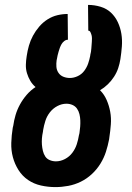

<svg xmlns="http://www.w3.org/2000/svg" viewBox="-20 -755 540 783"><path d="M206 8Q176 8 147 1.5Q118 -5 94.5 -21Q71 -37 55.5 -61.5Q40 -86 32.5 -114Q25 -142 26 -172.5Q27 -203 32 -234L34 -242Q37 -264 43.5 -286Q50 -308 61.5 -329Q73 -350 89 -368.5Q105 -387 125 -400Q112 -411 103.5 -425.5Q95 -440 90 -456.5Q85 -473 85.5 -491Q86 -509 89 -527Q92 -548 98 -569Q104 -590 114.5 -609.5Q125 -629 140 -646.5Q155 -664 174 -676Q193 -688 214 -693Q235 -698 256 -698L257 -593Q249 -593 242 -587.5Q235 -582 231 -575Q227 -568 224 -560Q221 -552 219 -544.5Q217 -537 215 -529.5Q213 -522 212 -514L211 -510Q209 -496 210 -482.5Q211 -469 218.5 -458Q226 -447 238.5 -442Q251 -437 265 -437Q281 -437 297 -444.5Q313 -452 323.5 -466Q334 -480 339.5 -496Q345 -512 348 -528V-530Q350 -537 351 -544Q352 -551 352.5 -557.5Q353 -564 353.5 -571Q354 -578 354.5 -584.5Q355 -591 355 -598Q355 -605 353.5 -611Q352 -617 349 -623.5Q346 -630 340 -630L339 -735Q365 -735 390 -727.5Q415 -720 432.5 -703.5Q450 -687 460.5 -664.5Q471 -642 475 -617Q479 -592 477 -566Q475 -540 471 -514Q468 -495 462 -477Q456 -459 445 -442Q434 -425 419.5 -411Q405 -397 388 -387Q405 -370 415 -347Q425 -324 429.5 -299Q434 -274 432 -247.5Q430 -221 426 -195L425 -187Q420 -161 412 -136Q404 -111 389.5 -87.5Q375 -64 354.5 -45Q334 -26 309.5 -14Q285 -2 258.5 3Q232 8 206 8ZM208 -97Q227 -97 245 -106.5Q263 -116 275 -132Q287 -148 293 -166.5Q299 -185 302 -204L304 -212Q306 -225 307 -238.5Q308 -252 307.5 -264.5Q307 -277 304 -289.5Q301 -302 294 -312Q287 -322 275.5 -327Q264 -332 251 -332Q232 -332 214 -322.5Q196 -313 183.5 -297Q171 -281 165 -262Q159 -243 156 -225L155 -217Q152 -204 151 -190.5Q150 -177 151 -164.5Q152 -152 155 -139.5Q158 -127 164.5 -117Q171 -107 183 -102Q195 -97 208 -97Z"/></svg>

Font: Iosevka SS18 Extrabold
Style: Italic
Weight: 800
Italic angle: -9°
Monospace: yes
Designer: Belleve Invis
Foundry: Belleve Invis
Version: Version 25.1.1; ttfautohint (v1.8.4)